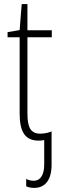

<svg xmlns="http://www.w3.org/2000/svg" viewBox="-20 -677 292 938"><path d="M147 241C202 241 232 200 232 128V-35C218 -29 198 -24 177 -24C128 -24 114 -57 114 -124V-495H233V-529H114V-657H86L76 -530L17 -520V-495H76V-124C76 -36 100 10 169 10C180 10 189 9 196 7V126C196 176 179 206 144 206C130 206 119 203 108 197V233C116 237 129 241 147 241Z"/></svg>

Font: Noto Sans Condensed ExtraLight
Style: Regular
Weight: 200
Width: 3
Designer: Monotype Design Team
Foundry: Monotype Imaging Inc.
Version: Version 2.013